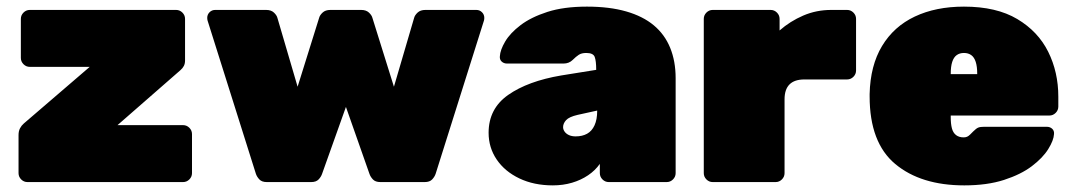

<svg xmlns="http://www.w3.org/2000/svg" viewBox="-20 -550 3242 580"><path d="M63 0Q52 0 44 -8Q36 -16 36 -27V-142Q36 -154 40.5 -162.5Q45 -171 52 -177L251 -348H70Q59 -348 51 -356Q43 -364 43 -375V-493Q43 -504 51 -512Q59 -520 70 -520H512Q523 -520 531 -512Q539 -504 539 -493V-367Q539 -358 535.5 -351Q532 -344 525 -338L335 -172H533Q544 -172 552 -164Q560 -156 560 -145V-27Q560 -16 552 -8Q544 0 533 0Z M786 0Q771 0 763.5 -8Q756 -16 753 -25L607 -488Q606 -492 606 -496Q606 -506 613 -513Q620 -520 630 -520H784Q799 -520 807.5 -512Q816 -504 818 -496L879 -288L944 -496Q946 -504 954.5 -512Q963 -520 978 -520H1071Q1086 -520 1094.5 -512Q1103 -504 1105 -496L1170 -288L1231 -496Q1233 -504 1241.5 -512Q1250 -520 1265 -520H1419Q1429 -520 1436 -513Q1443 -506 1443 -496Q1443 -492 1442 -488L1296 -25Q1293 -16 1285.5 -8Q1278 0 1263 0H1129Q1114 0 1106.5 -8Q1099 -16 1096 -25L1025 -227L953 -25Q950 -16 942.5 -8Q935 0 920 0Z M1650 10Q1593 10 1549 -11Q1505 -32 1480.5 -68Q1456 -104 1456 -149Q1456 -222 1515.5 -263.5Q1575 -305 1675 -322L1781 -339V-340Q1781 -366 1776.5 -378Q1772 -390 1751 -390Q1737 -390 1728.5 -384.5Q1720 -379 1710 -369Q1699 -358 1682 -358H1512Q1502 -358 1495.5 -364Q1489 -370 1490 -380Q1491 -399 1506 -424.5Q1521 -450 1552.5 -474Q1584 -498 1633.5 -514Q1683 -530 1753 -530Q1821 -530 1871.5 -515.5Q1922 -501 1955 -473.5Q1988 -446 2004.5 -405.5Q2021 -365 2021 -314V-27Q2021 -16 2013 -8Q2005 0 1994 0H1819Q1808 0 1800 -8Q1792 -16 1792 -27V-55Q1778 -35 1756.5 -20.5Q1735 -6 1708 2Q1681 10 1650 10ZM1719 -138Q1739 -138 1753.5 -146Q1768 -154 1776 -171.5Q1784 -189 1784 -215V-216L1725 -203Q1699 -197 1690 -187Q1681 -177 1681 -166Q1681 -159 1685.5 -152.5Q1690 -146 1698.5 -142Q1707 -138 1719 -138Z M2133 0Q2122 0 2114 -8Q2106 -16 2106 -27V-493Q2106 -504 2114 -512Q2122 -520 2133 -520H2308Q2319 -520 2327 -512Q2335 -504 2335 -493V-458Q2367 -486 2406.5 -503Q2446 -520 2491 -520H2539Q2550 -520 2558 -512Q2566 -504 2566 -493V-337Q2566 -326 2558 -318Q2550 -310 2539 -310H2410Q2380 -310 2365 -295Q2350 -280 2350 -250V-27Q2350 -16 2342 -8Q2334 0 2323 0Z M2893 10Q2762 10 2684.5 -54.5Q2607 -119 2607 -259Q2607 -261 2607 -263Q2607 -265 2607 -266Q2609 -352 2644.5 -411Q2680 -470 2743.5 -500Q2807 -530 2892 -530Q2990 -530 3053 -492.5Q3116 -455 3146.5 -393.5Q3177 -332 3177 -258V-228Q3177 -217 3169 -209Q3161 -201 3150 -201H2852Q2852 -200 2852 -199Q2852 -198 2852 -196Q2852 -176 2855.5 -162.5Q2859 -149 2868 -142Q2877 -135 2891 -135Q2897 -135 2901.5 -137Q2906 -139 2910.5 -143.5Q2915 -148 2920 -153Q2929 -162 2935 -164.5Q2941 -167 2953 -167H3142Q3152 -167 3158.5 -161Q3165 -155 3164 -145Q3163 -126 3146.5 -99.5Q3130 -73 3097 -48Q3064 -23 3013 -6.5Q2962 10 2893 10ZM2852 -326H2932V-327Q2932 -349 2927.5 -363Q2923 -377 2914 -383.5Q2905 -390 2892 -390Q2879 -390 2870 -383.5Q2861 -377 2856.5 -363Q2852 -349 2852 -327Z"/></svg>

Font: Rubik Light Black
Style: Regular
Weight: 900
Version: Version 2.104